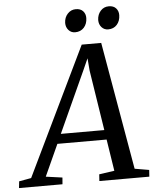

<svg xmlns="http://www.w3.org/2000/svg" viewBox="-127 -994 843 1045"><g transform="rotate(-5 294.0 -471.5)"><path d="M-66 0 -62 -36.5 4.5 -48.5 342 -748H448.5L570 -50L648.5 -36.5L646 0H373L375.5 -36.5L459 -48.5L432 -221.5H163L84.5 -49L174.5 -36.5L171.5 0ZM186.5 -274H424L372.5 -603.5L367 -671L339.5 -609.5ZM312.5 -818Q291 -818 276.8 -833.8Q262.5 -849.5 262.5 -873.5Q263.5 -903.5 281.8 -923.2Q300 -943 326.5 -943Q352.5 -943 366.2 -927.8Q380 -912.5 379.5 -890Q379 -858.5 360.8 -838.2Q342.5 -818 312.5 -818ZM493 -818Q471.5 -818 457.2 -833.8Q443 -849.5 443 -873.5Q444 -903.5 461.8 -923.2Q479.5 -943 507 -943Q532.5 -943 546.2 -927.8Q560 -912.5 559.5 -890Q559 -858.5 541 -838.2Q523 -818 493 -818Z"/></g></svg>

Font: Merriweather 36pt
Style: Italic
Weight: 400
Italic angle: -7.8°
Version: Version 2.101